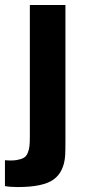

<svg xmlns="http://www.w3.org/2000/svg" viewBox="-58 -548 344 772"><path d="M205.1 17.1Q205.1 58.1 204.1 76.2Q199.7 142.6 158 173.3Q116.2 204.1 13.2 204.1Q-16.6 204.1 -38.1 200.2V96.2Q-10.3 98.6 8.1 95.7Q26.4 92.8 37.1 86.7Q47.9 80.6 53.5 66.9Q59.1 53.2 60.5 39.1Q62 24.9 62 1V-527.8H205.1Z"/></svg>

Font: Nacelle Bold
Style: Regular
Weight: 700
Designer: Sora Sagano
Foundry: Sora Sagano
Version: Version 1.000;FEAKit 1.0